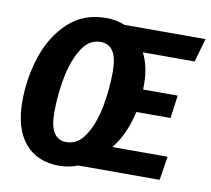

<svg xmlns="http://www.w3.org/2000/svg" viewBox="-80 -800 998 908"><g transform="rotate(10 419.0 -346.5)"><path d="M806 -580H557Q589 -519 589 -433V-407H755L740 -297H576Q551 -186 493 -114H758L740 0H349Q307 17 259 17Q154 17 95 -53Q36 -123 36 -253Q36 -365 70.5 -469.5Q105 -574 177.5 -642Q250 -710 359 -710Q409 -710 448 -693H838ZM274 -99Q330 -99 366 -157Q402 -215 417.5 -298.5Q433 -382 433 -464Q433 -532 412.5 -563Q392 -594 352 -594Q296 -594 260.5 -535.5Q225 -477 209.5 -393Q194 -309 194 -229Q194 -161 214.5 -130Q235 -99 274 -99Z"/></g></svg>

Font: Fira Sans Condensed
Style: Bold Italic
Weight: 700
Width: 3
Italic angle: -8°
Designer: Carrois Corporate & Edenspiekermann AG
Foundry: Carrois Corporate GbR & Edenspiekermann AG
Version: Version 4.203